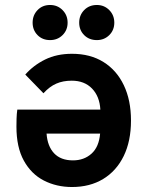

<svg xmlns="http://www.w3.org/2000/svg" viewBox="-20 -739 597 771"><path d="M269 12Q207 12 156.2 -14Q105.5 -40 75.8 -93.8Q46 -147.5 46 -230.5Q46 -244 46.5 -262.5Q47 -281 49.5 -299H383Q380 -352 349.5 -383.5Q319 -415 268 -415Q233 -415 206 -403.2Q179 -391.5 154.5 -364.5L81.5 -439.5Q114.5 -477 161.2 -500Q208 -523 269 -523Q342.5 -523 395.5 -490Q448.5 -457 477.2 -396.8Q506 -336.5 506 -255Q506 -172.5 476.8 -112.5Q447.5 -52.5 394.2 -20.2Q341 12 269 12ZM273 -95Q317.5 -95 347.5 -122Q377.5 -149 382 -202.5H167Q170.5 -152 197.2 -123.5Q224 -95 273 -95ZM369 -578Q338 -578 318 -598Q298 -618 298 -648Q298 -678 318 -698.5Q338 -719 369 -719Q398.5 -719 418.8 -698.5Q439 -678 439 -648Q439 -618 418.8 -598Q398.5 -578 369 -578ZM181 -578Q150.5 -578 130.8 -598Q111 -618 111 -648Q111 -678 130.8 -698.5Q150.5 -719 181 -719Q211 -719 231.2 -698.5Q251.5 -678 251.5 -648Q251.5 -618 231.2 -598Q211 -578 181 -578Z"/></svg>

Font: Overpass
Style: Bold
Weight: 700
Designer: Delve Withrington, Dave Bailey, Thomas Jockin
Foundry: Delve Fonts LLC
Version: Version 4.000; ttfautohint (v1.8.3)